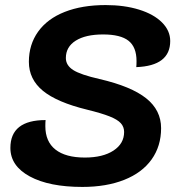

<svg xmlns="http://www.w3.org/2000/svg" viewBox="-20 -729 695 758"><path d="M21 -145Q21 -255 160 -255Q159 -247 159 -231Q159 -170 199 -138.5Q239 -107 315 -107Q386 -107 428 -134.5Q470 -162 470 -208Q470 -228 457 -242.5Q444 -257 412.5 -269.5Q381 -282 324 -296Q205 -325 149.5 -370.5Q94 -416 94 -485Q94 -553 130.5 -604Q167 -655 235.5 -682Q304 -709 397 -709Q471 -709 529 -691Q587 -673 619.5 -640.5Q652 -608 652 -567Q652 -469 518 -464Q519 -472 519 -488Q519 -543 487.5 -568Q456 -593 387 -593Q318 -593 279 -568.5Q240 -544 240 -500Q240 -471 269 -452.5Q298 -434 373 -417Q498 -388 557 -341Q616 -294 616 -223Q616 -152 578.5 -99.5Q541 -47 470.5 -19Q400 9 305 9Q174 9 97.5 -32.5Q21 -74 21 -145Z"/></svg>

Font: K2D ExtraBold
Style: Italic
Weight: 800
Italic angle: -10°
Designer: Katatrad Aksorn Co.,Ltd.
Foundry: Cadson Demak Co.,Ltd.
Version: Version 1.000; ttfautohint (v1.6)